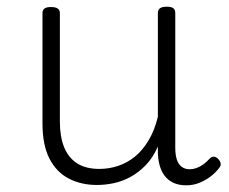

<svg xmlns="http://www.w3.org/2000/svg" viewBox="-20 -535 686 574"><path d="M270 18Q222 18 185 -1.5Q148 -21 127.5 -61.5Q107 -102 107 -166V-496Q107 -505 113 -509.5Q119 -514 132 -514Q146 -514 152.5 -509.5Q159 -505 159 -496V-171Q159 -127 171.5 -95.5Q184 -64 210 -47Q236 -30 277 -30Q306 -30 333 -39Q360 -48 383 -66.5Q406 -85 424 -115Q442 -145 452 -186V-496Q452 -506 458.5 -510.5Q465 -515 479 -515Q492 -515 498 -510.5Q504 -506 504 -496V-93Q504 -73 508.5 -58.5Q513 -44 523 -36.5Q533 -29 547 -29Q557 -29 567 -32.5Q577 -36 587 -43Q597 -50 607 -61Q613 -67 620 -66.5Q627 -66 633 -59Q638 -54 639.5 -47Q641 -40 636 -34Q625 -19 609 -7Q593 5 575 12Q557 19 537 19Q517 19 502 13Q487 7 476 -5Q465 -17 459 -35Q453 -53 452 -76V-97Q437 -63 415.5 -41Q394 -19 370 -6Q346 7 320.5 12.5Q295 18 270 18Z"/></svg>

Font: Playwrite BE WAL ExtraLight
Style: Regular
Weight: 250
Version: Version 1.002